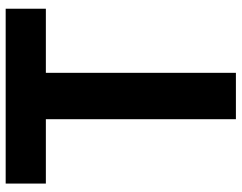

<svg xmlns="http://www.w3.org/2000/svg" viewBox="-106 -734 840 667"><g transform="rotate(-90 313.5 -400.0)"><path d="M9.8 -660.2V-799.8H617.2V-660.2H394.5V0H233.4V-660.2Z"/></g></svg>

Font: Gothic A1 Black
Style: Regular
Weight: 900
Version: Version 2.50